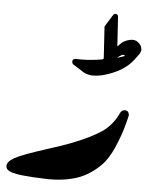

<svg xmlns="http://www.w3.org/2000/svg" viewBox="-57 -702 580 744"><g transform="rotate(5 233.5 -330.5)"><path d="M447.8 -272.5Q442.4 -248.5 434.8 -222.4Q427.2 -196.3 416 -168.5Q395 -114.3 371.1 -85.4Q354 -65.4 331.5 -48.6Q309.1 -31.7 284.2 -21Q260.3 -11.2 229.5 -5.6Q198.7 0 165 0H155.8Q98.1 -1.5 56.6 -5.9Q11.2 -10.7 -2 -23.4Q-7.3 -28.8 -7.3 -37.6Q-7.3 -53.7 20 -69.3Q34.7 -77.6 64 -88.6Q93.3 -99.6 137.7 -113.8H137.2Q165.5 -122.6 194.1 -132.3Q222.7 -142.1 250 -153.1Q277.3 -164.1 302.7 -176.5Q328.1 -189 350.6 -203.6Q371.1 -217.8 387 -237.1Q402.8 -256.3 413.1 -279.3V-278.8Q418 -292 433.1 -292Q439.9 -291 443.4 -287.1Q446.8 -283.2 447.8 -276.4ZM382.8 -491.7Q390.6 -494.1 398.4 -496.3Q406.2 -498.5 413.1 -502Q409.7 -505.4 406 -505.4Q402.3 -505.4 398.2 -502.7Q394 -500 390.4 -497.6Q386.7 -495.1 382.8 -491.7ZM450.7 -490.2Q414.1 -441.4 332.5 -419.4Q312 -415 294.4 -415H290Q267.6 -417.5 252.4 -428.2H252.9Q246.1 -432.6 236.6 -438.7Q227.1 -444.8 216.3 -451.2Q213.9 -453.6 212.6 -456.5Q211.4 -459.5 211.4 -461.9Q211.4 -473.6 225.6 -473.6Q231 -473.1 236.3 -473.1Q241.7 -473.1 247.1 -473.1Q255.4 -473.1 263.9 -473.4Q272.5 -473.6 280.8 -474.6Q292 -475.6 304.4 -477.1Q316.9 -478.5 328.6 -481Q345.7 -501 363 -518.6Q380.4 -536.1 396 -551.3Q408.2 -561 427.7 -565.4Q432.6 -566.4 437.5 -566.4Q453.6 -566.4 464.8 -553.2L464.4 -554.2Q474.1 -543 474.1 -531.2Q474.1 -527.3 472.7 -522.9Q471.2 -518.6 468.8 -514.6ZM324.2 -608.4 353.5 -655.8Q357.9 -662.1 365.2 -660.4Q372.6 -658.7 373 -650.9L380.9 -526.9L351.6 -479.5Q347.2 -472.7 339.8 -474.4Q332.5 -476.1 332 -483.9Z"/></g></svg>

Font: Aref Ruqaa
Style: Bold
Weight: 700
Designer: Abdullah Aref
Version: Version 1.002